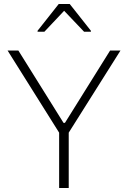

<svg xmlns="http://www.w3.org/2000/svg" viewBox="-20 -941 641 961"><path d="M276 0V-277L18 -688H72L298 -326H305L531 -688H583L324 -277V0ZM168 -782V-787L274 -921H329L435 -787V-782H401L301 -887L202 -782Z"/></svg>

Font: Saira Thin ExtraLight
Style: Regular
Weight: 250
Version: Version 1.101